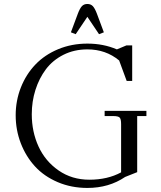

<svg xmlns="http://www.w3.org/2000/svg" viewBox="-20 -928 804 956"><path d="M415 -710.9Q495.1 -710.9 562 -682.1L609.9 -702.1H638.2V-524.9H610.8L573.2 -627Q506.8 -682.1 415 -682.1Q349.6 -682.1 296.1 -655.3Q242.7 -628.4 208.7 -583.3Q174.8 -538.1 156.5 -480.5Q138.2 -422.9 138.2 -358.9Q138.2 -272 171.9 -198.5Q205.6 -125 272 -79.1Q338.4 -33.2 424.8 -33.2Q515.6 -33.2 583 -69.8V-310.1Q583 -335 575.9 -342.5Q568.8 -350.1 543.9 -350.1H501V-376H709V-350.1H663.1V-70.8L603 -46.9Q522.5 7.8 415 7.8Q335 7.8 267.1 -21.2Q199.2 -50.3 154.1 -99.6Q108.9 -148.9 83.5 -214.8Q58.1 -280.8 58.1 -354Q58.1 -427.2 84 -492.7Q109.9 -558.1 156 -606.4Q202.1 -654.8 269.3 -682.9Q336.4 -710.9 415 -710.9ZM333 -767.1 367.2 -858.9Q377.4 -886.2 387.7 -897.2Q397.9 -908.2 415 -908.2Q432.1 -908.2 442.4 -897.2Q452.6 -886.2 462.9 -858.9L497.1 -767.1L473.1 -757.8L415 -844.2L356.9 -757.8Z"/></svg>

Font: Dihjauti
Style: Regular
Weight: 400
Designer: T. Christopher White
Version: Version 3.0.0